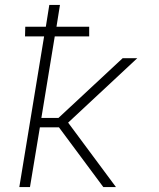

<svg xmlns="http://www.w3.org/2000/svg" viewBox="-20 -755 640 775"><path d="M58 0 158 -608H81L82 -647H165L179 -735H222L208 -647H340V-608H201L147 -279H216L475 -520H534L255 -260L448 0H397L218 -241H141L101 0Z"/></svg>

Font: Iosevka Aile XLt Obl
Style: Regular
Weight: 200
Italic angle: -9°
Designer: Belleve Invis
Foundry: Belleve Invis
Version: Version 31.1.0; ttfautohint (v1.8.4)